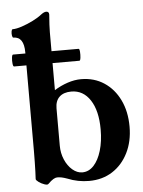

<svg xmlns="http://www.w3.org/2000/svg" viewBox="-53 -767 610 820"><g transform="rotate(-5 252.0 -357.0)"><path d="M296 11Q248 11 204 -7Q190 -12 180.5 -14Q171 -16 161 -16Q154 -16 144.5 -10.5Q135 -5 121 9Q117 13 104 8.5Q91 4 80 -4Q69 -12 69 -17Q70 -31 70.5 -49Q71 -67 71.5 -89.5Q72 -112 72 -136V-560Q72 -627 27 -627Q23 -627 21.5 -636Q20 -645 21.5 -654Q23 -663 27 -663Q43 -663 67 -671Q91 -679 115 -691Q139 -703 155 -716Q167 -725 176 -725Q188 -725 188 -712Q186 -685 185 -669Q184 -653 184 -636V-388Q211 -405 241 -415Q271 -425 299 -425Q355 -425 397.5 -397Q440 -369 464 -319.5Q488 -270 488 -205Q488 -142 463.5 -93Q439 -44 396 -16.5Q353 11 296 11ZM270 -28Q298 -28 319 -50.5Q340 -73 352 -113Q364 -153 364 -204Q364 -284 334 -330Q304 -376 253 -376Q220 -376 202 -359Q184 -342 184 -310V-150Q184 -118 196 -90Q208 -62 228 -45Q248 -28 270 -28ZM19 -504Q15 -504 13.5 -516.5Q12 -529 13.5 -542Q15 -555 19 -555H300Q304 -555 305 -542Q306 -529 304.5 -516.5Q303 -504 299 -504Z"/></g></svg>

Font: Junicode VF
Style: Regular
Weight: 400
Designer: Peter S. Baker
Version: Version 2.213